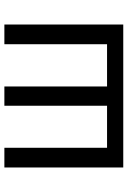

<svg xmlns="http://www.w3.org/2000/svg" viewBox="127 -710 583 877"><g transform="rotate(-90 418.5 -271.5)"><path d="M92 0H745V-543H655V-74H462V-543H374V-74H182V-543H92Z"/></g></svg>

Font: Source Han Sans KR Regular
Style: Regular
Weight: 400
Designer: Ryoko NISHIZUKA (kana & ideographs); Paul D. Hunt (Latin, Greek & Cyrillic); Wenlong ZHANG (bopomofo); Sandoll Communica
Foundry: Adobe Systems Incorporated
Version: Version 1.004;PS 1.004;hotconv 1.0.82;makeotf.lib2.5.63406